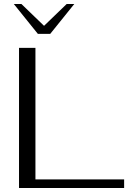

<svg xmlns="http://www.w3.org/2000/svg" viewBox="-20 -939 659 959"><path d="M75 -700H157V-43H600V0H75ZM49 -919H87L200 -810L313 -919H351L231 -770H169Z"/></svg>

Font: Fahkwang Light
Style: Regular
Weight: 300
Version: Version 1.000; ttfautohint (v1.6)